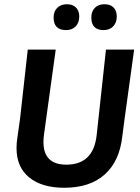

<svg xmlns="http://www.w3.org/2000/svg" viewBox="-20 -877 662 906"><path d="M296 -857Q323 -857 338.5 -841.5Q354 -826 354 -799Q354 -770 337 -752.5Q320 -735 292 -735Q233 -735 233 -794Q233 -823 250 -840Q267 -857 296 -857ZM473 -857Q501 -857 516 -841.5Q531 -826 531 -799Q531 -770 514 -752.5Q497 -735 469 -735Q411 -735 411 -794Q411 -823 427.5 -840Q444 -857 473 -857ZM613 -643 568 -317 557 -233Q544 -116 474 -53.5Q404 9 283 9Q178 9 118 -39.5Q58 -88 58 -178Q58 -204 62 -227L75 -320L111 -643H243L188 -245Q185 -224 185 -207Q185 -100 293 -100Q420 -100 436 -238L480 -643Z"/></svg>

Font: Alegreya Sans SC
Style: Bold Italic
Weight: 700
Italic angle: -7°
Designer: Juan Pablo del Peral
Foundry: Huerta Tipografica
Version: Version 2.007